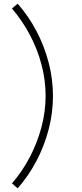

<svg xmlns="http://www.w3.org/2000/svg" viewBox="-20 -852 448 1044"><path d="M76 172Q135 105 178 23.5Q221 -58 244.5 -148Q268 -238 268 -330Q268 -422 244.5 -512Q221 -602 178 -683.5Q135 -765 76 -832L45 -806Q102 -739 143 -661.2Q184 -583.5 206 -499.5Q228 -415.5 228 -330Q228 -246 205.5 -161Q183 -76 142 2.5Q101 81 45 145Z"/></svg>

Font: Manrope ExtraLight ExtraLight
Style: Regular
Weight: 250
Version: Version 4.501